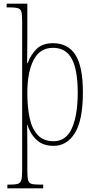

<svg xmlns="http://www.w3.org/2000/svg" viewBox="-20 -780 522 1040"><path d="M20 240V220H33Q63 220 77 215.5Q91 211 95.5 195Q100 179 100 143V-664Q100 -700 96 -715.5Q92 -731 77 -735.5Q62 -740 30 -740H16V-760H128V-564Q128 -532 127.5 -501Q127 -470 127 -438H130Q147 -485 179 -515.5Q211 -546 267 -546Q348 -546 388.5 -483Q429 -420 429 -279Q429 -130 386 -60Q343 10 270 10Q214 10 179.5 -21Q145 -52 128 -105H127Q127 -88 127.5 -58Q128 -28 128 14V143Q128 179 132 195Q136 211 150 215.5Q164 220 195 220H214V240ZM270 -15Q338 -15 369.5 -85.5Q401 -156 401 -278Q401 -401 369 -461Q337 -521 267 -521Q196 -521 162 -455Q128 -389 128 -277Q128 -198 141 -139Q154 -80 185.5 -47.5Q217 -15 270 -15Z"/></svg>

Font: Noto Serif Sinhala Condensed Thin
Style: Regular
Weight: 100
Width: 3
Designer: Jelle Bosma - Monotype Design Team
Foundry: Monotype Imaging Inc.
Version: Version 2.007; ttfautohint (v1.8.4.7-5d5b)